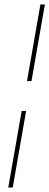

<svg xmlns="http://www.w3.org/2000/svg" viewBox="-20 -740 221 860"><path d="M101 -377 161 -720H181L121 -377ZM17 100 77 -243H97L37 100Z"/></svg>

Font: DM Sans Thin
Style: Italic
Weight: 250
Italic angle: -10°
Designer: Colophon Foundry, Jonny Pinhorn
Foundry: Colophon Foundry
Version: Version 4.004;gftools[0.9.30]